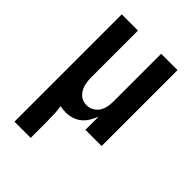

<svg xmlns="http://www.w3.org/2000/svg" viewBox="-215 -617 930 930"><g transform="rotate(45 250.0 -152.5)"><path d="M59 215V-520H170V-200Q170 -187 171.5 -174Q173 -161 176.5 -148.5Q180 -136 186.5 -125Q193 -114 202.5 -105Q212 -96 224.5 -92Q237 -88 250 -88Q269 -88 285.5 -97.5Q302 -107 312 -122.5Q322 -138 325.5 -156.5Q329 -175 329 -194V-520H441V0H330V-90Q322 -70 310.5 -51Q299 -32 282.5 -18.5Q266 -5 245 1.5Q224 8 202 8Q193 8 183.5 7Q174 6 164 3Q168 29 169 55Q170 81 170 107V215Z"/></g></svg>

Font: Iosevka Term Curly
Style: Bold
Weight: 700
Designer: Belleve Invis
Foundry: Belleve Invis
Version: Version 32.3.0